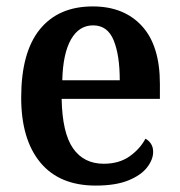

<svg xmlns="http://www.w3.org/2000/svg" viewBox="-20 -568 560 598"><path d="M278 10Q165 10 105.5 -62Q46 -134 46 -264Q46 -405 104 -476.5Q162 -548 269 -548Q366 -548 422 -487Q478 -426 478 -307V-260H172Q174 -154 207.5 -106Q241 -58 303 -58Q351 -58 383.5 -81Q416 -104 433 -136Q443 -131 450 -120.5Q457 -110 457 -95Q457 -71 438 -46.5Q419 -22 379.5 -6Q340 10 278 10ZM353 -318Q353 -396 334 -442.5Q315 -489 270 -489Q226 -489 201 -445Q176 -401 174 -318Z"/></svg>

Font: Noto Serif SemiCondensed SemiBold
Style: Regular
Weight: 600
Width: 4
Designer: Monotype Design Team
Foundry: Monotype Imaging Inc.
Version: Version 2.013; ttfautohint (v1.8.4.7-5d5b)